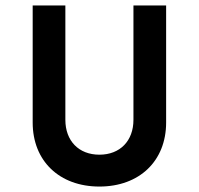

<svg xmlns="http://www.w3.org/2000/svg" viewBox="-20 -670 730 705"><path d="M345 -102C269 -102 220 -153 220 -230V-650H100V-220C100 -79 198 15 345 15C492 15 590 -79 590 -220V-650H470V-230C470 -153 421 -102 345 -102Z"/></svg>

Font: Grotesk 03
Style: Bold
Weight: 500
Designer: Frank Adebiaye, contributions by Jérémy Landes, Ariel Martín Pérez
Foundry: Velvetyne Type Foundry
Version: Version 3.000;Glyphs 3.1.2 (3150)